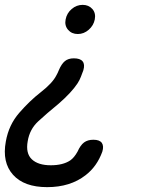

<svg xmlns="http://www.w3.org/2000/svg" viewBox="-21 -580 641 790"><path d="M369 -500Q364 -475 344 -457.5Q324 -440 299 -440Q274 -440 259 -457.5Q244 -475 249 -500Q254 -526 274 -543Q294 -560 319 -560Q344 -560 359 -543Q374 -526 369 -500ZM400 44Q378 105 331 141Q268 190 173 190Q78 190 32.5 139Q-13 88 3 2Q15 -66 58 -115.5Q101 -165 146 -200Q195 -238 211 -270Q214 -275 216.5 -280.5Q219 -286 221 -291Q232 -317 246 -328.5Q260 -340 283 -340Q309 -340 319 -327.5Q329 -315 322 -291Q317 -278 312 -264.5Q307 -251 298 -237Q273 -199 220 -153Q171 -113 136 -80.5Q101 -48 93 1Q84 51 110 75.5Q136 100 188 100Q238 100 268 80Q284 69 298 44Q310 17 325 6Q340 -5 363 -5Q389 -5 398 8Q407 21 400 44Z"/></svg>

Font: Maple Mono NL
Style: Italic
Weight: 400
Italic angle: -10°
Monospace: yes
Designer: subframe7536
Version: Version 7.000